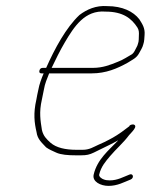

<svg xmlns="http://www.w3.org/2000/svg" viewBox="-20 -486 525 628"><path d="M148.9 -264C161.4 -290 176 -320.3 191.5 -346.5C222.3 -398.8 257.3 -453.8 325.4 -448C382.3 -448 410.2 -425.8 429.4 -396C434.5 -387.8 434.9 -380.1 434.2 -369C433.5 -361.3 434.9 -351.9 431 -342C430 -338 428.5 -334.3 426.4 -331C422.3 -323.7 419.2 -314.6 412.3 -309C401.8 -302.9 379 -288.5 365.6 -284C341.1 -273.9 316.1 -264 283.9 -264ZM105.3 -192C102.9 -181.3 100.7 -170.7 98.9 -160C88.6 -115.2 92.4 -84.5 99.5 -54C102.4 -30.4 117.5 -18.7 130.9 -4C141.9 3.7 150.6 7 163.5 13C179.3 20.4 203.6 22 226.9 22H245.9C263.2 22 273.1 19.7 287 13L307.3 3C327.8 -7.1 347.2 -16 366.2 -27C365.4 -26.3 364.9 -25.7 364.8 -25C336.3 5.1 297.9 35.1 286.4 85C281 108.2 309.3 122 334.8 122C364.5 122 384.9 109.9 407.7 101C419.6 95.7 415.3 79.7 403.4 85C383.3 92.8 364.2 104 339 104C331 104 324.6 103 319.7 101C313.8 99.4 302.8 92 304.4 85C310.4 59 325.6 41.8 339.7 25C359.3 1.7 384.2 -19.5 402.2 -44C407.9 -51.2 434.4 -74.2 416.2 -79C411.2 -79 403.9 -77.6 402.9 -73C396.4 -68.3 388 -62 377.5 -54C355.7 -38.6 343.1 -32.2 320.8 -21L301.9 -12.5C285.5 -5.2 272.8 4 250.1 4H231.1C192.5 4 163.9 -3.1 145.4 -19C132.2 -30.9 121.5 -41.3 117.1 -61C112.5 -90.7 107.3 -118.3 116.9 -160C118.9 -171.3 121.1 -182.3 123.6 -193C126.7 -212.4 134.1 -229.3 140.8 -246H279.8C326.8 -246 363.7 -261.9 397.9 -281C414.2 -291.5 426.5 -296 435 -312C439.8 -321.2 446.3 -330.5 448.7 -341C452.3 -351 452.1 -362.8 452.9 -372C454.9 -394.6 444.8 -408.4 435.7 -423C416.2 -448.3 380.7 -466 330.6 -466C293.6 -468.7 263.9 -455.1 239.9 -437C196 -395.7 159.1 -327.3 131 -264H120C114 -264 110.3 -261 108.9 -255C107.5 -249 109.8 -246 115.8 -246H122.8C115.7 -229.5 108.5 -210.3 105.3 -192Z"/></svg>

Font: HoneyBee
Style: BLnIt
Weight: 100
Foundry: Cannot Into Space Fonts
Version: Version 0.89